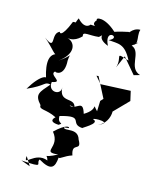

<svg xmlns="http://www.w3.org/2000/svg" viewBox="-133 -680 892 1100"><g transform="rotate(15 313.0 -130.0)"><path d="M311 61C315 52 290 44 228 104C294 183 187 234 291 223C204 270 229 226 240 272C160 239 111 347 119 278L151 330L96 310C244 321 177 306 196 278C275 325 293 300 298 239C306 247 325 222 371 207C344 130 420 176 382 110C363 43 286 88 283 64ZM398 -271 459 -152 444 -136 442 -74C395 -123 454 -88 372 -40C348 -121 327 -53 285 -63C298 -62 256 -71 311 -63C299 -121 218 -61 214 -155C220 -104 137 -107 148 -169C221 -182 117 -205 151 -232C156 -224 210 -220 204 -311C207 -365 226 -344 153 -297C236 -356 222 -421 170 -436C219 -424 257 -475 252 -468C241 -498 287 -481 342 -488C383 -523 319 -485 405 -452C355 -553 476 -516 400 -485C458 -479 496 -491 541 -401C444 -432 504 -413 482 -345L514 -419L591 -328L626 -338C549 -362 601 -466 536 -489C596 -537 568 -503 498 -496C596 -477 544 -544 561 -589C510 -590 490 -531 504 -561C440 -548 411 -536 420 -539C345 -609 292 -591 306 -578C270 -539 338 -541 277 -544C281 -547 254 -504 203 -561C165 -486 243 -542 176 -533C133 -425 116 -454 119 -459C66 -439 129 -341 45 -405C105 -355 125 -313 137 -331C75 -319 92 -231 118 -160C126 -207 76 -192 18 -94C123 -140 105 -161 145 -153C94 -94 72 -77 120 -24C117 5 158 -11 221 21C221 21 178 55 249 58C282 36 240 60 241 8C385 -34 303 37 387 41C368 46 483 -10 432 -24C429 -34 555 -34 466 0C556 -36 523 -162 519 -86L611 -180L598 -237L421 -229L386 -270Z"/></g></svg>

Font: Charger Distortion
Style: 2It
Weight: 400
Designer: Jasper
Foundry: Cannot Into Space Fonts
Version: Version 0.98